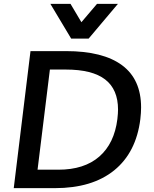

<svg xmlns="http://www.w3.org/2000/svg" viewBox="-20 -976 799 996"><path d="M349.1 -775.9 241.2 -956.1H345.7L402.3 -860.8L483.4 -956.1H591.8L439.9 -775.9ZM174.8 -95.7H282.7Q417 -95.7 495.1 -163.8Q573.2 -231.9 588.9 -358.4Q592.3 -388.2 592.3 -407.7Q592.3 -512.2 525.6 -563.7Q459 -615.2 321.3 -615.2H238.8ZM51.3 0 138.2 -710.9H321.8Q514.2 -710.9 613 -637.7Q711.9 -564.5 711.9 -418.5Q711.9 -391.6 708 -357.9Q686.5 -185.1 572.5 -92.5Q458.5 0 264.6 0Z"/></svg>

Font: Muli
Style: Semi-BoldItalic
Weight: 600
Italic angle: -7°
Designer: Vernon Adams
Foundry: newtypography
Version: Version 2.0; ttfautohint (v1.00rc1.2-2d82) -l 8 -r 50 -G 200